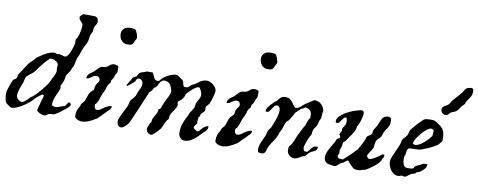

<svg xmlns="http://www.w3.org/2000/svg" viewBox="-70 -1005 3267 1312"><g transform="rotate(10 1563.5 -349.5)"><path d="M235.4 -67.4Q235.8 -71.8 238 -78.9Q240.2 -85.9 242.7 -93.3Q245.1 -100.6 247.1 -107.4Q249 -114.3 249 -118.2Q249 -122.1 246.3 -123.5Q243.7 -125 239.7 -125Q236.3 -125 228 -119.1Q219.7 -113.3 210.7 -105.7Q201.7 -98.1 193.8 -90.8Q186 -83.5 183.6 -80.1Q174.8 -69.3 158 -55.7Q141.1 -42 121.3 -29.5Q101.6 -17.1 81.3 -8.5Q61 0 45.9 0Q43 0 41.7 -0.7Q40.5 -1.5 36.6 -3.4Q35.2 -4.4 31.2 -7.1Q27.3 -9.8 22.9 -12.7Q18.6 -15.6 14.6 -18.3Q10.7 -21 9.8 -22Q3.4 -26.9 0 -36.9Q-3.4 -46.9 -5.1 -58.3Q-6.8 -69.8 -7.1 -80.6Q-7.3 -91.3 -7.3 -97.2Q-7.3 -101.6 -3.2 -115.7Q1 -129.9 6.3 -145.5Q11.7 -161.1 16.8 -174.1Q22 -187 23.9 -189.5Q28.8 -191.9 36.4 -197.3Q43.9 -202.6 45.9 -206.1Q46.4 -207.5 47.4 -210.4Q48.3 -213.4 48.8 -216.6Q49.3 -219.7 49.8 -222.2Q50.3 -224.6 50.3 -225.6L51.3 -229.5Q52.2 -233.4 52.7 -233.9Q53.2 -234.4 56.2 -238.5Q59.1 -242.7 62.5 -247.6Q65.9 -252.4 68.8 -256.6Q71.8 -260.7 73.2 -261.7Q81.5 -278.3 91.6 -292.7Q101.6 -307.1 112.8 -322.8Q114.3 -324.2 119.4 -328.6Q124.5 -333 129.9 -338.4Q135.3 -343.8 140.1 -348.6Q145 -353.5 146 -355Q147 -355.5 148.9 -358.6Q150.9 -361.8 150.9 -364.3Q164.1 -373 178.7 -383.1Q193.4 -393.1 208.7 -401.6Q224.1 -410.2 240 -415.8Q255.9 -421.4 272.5 -421.4Q274.4 -421.4 277.6 -420.2Q280.8 -418.9 283.7 -417.7Q286.6 -416.5 289.1 -415.3Q291.5 -414.1 292 -414.1L302.2 -417.5Q314 -416.5 324.5 -412.4Q335 -408.2 346.2 -408.2Q355.5 -408.2 364.3 -420.7Q373 -433.1 379.9 -449.5Q386.7 -465.8 391.4 -482.2Q396 -498.5 397.5 -505.9V-529.8Q397.9 -536.1 398.7 -538.1Q399.4 -540 400.4 -541.3Q401.4 -542.5 403.3 -543.9Q405.3 -545.4 407.7 -550.8Q411.6 -560.1 415 -571.5Q418.5 -583 420.9 -594.7Q423.3 -606.4 424.8 -617.7Q426.3 -628.9 426.3 -637.7Q426.3 -646 421.9 -651.6Q417.5 -657.2 411.9 -662.6Q406.2 -668 401.9 -673.8Q397.5 -679.7 397.5 -688.5V-695.3L411.6 -710.4Q412.1 -710.9 413.3 -711.4Q414.6 -711.9 415.5 -712.9L418.5 -714.8H493.2Q510.3 -714.8 517.3 -705.3Q524.4 -695.8 524.4 -680.2Q524.4 -672.9 522 -667.2Q519.5 -661.6 516.1 -656.5Q512.7 -651.4 509.8 -646.2Q506.8 -641.1 505.9 -635.3Q505.4 -633.8 504.9 -629.9Q504.4 -626 503.9 -621.6Q503.4 -617.2 503.2 -613.5Q502.9 -609.9 502.9 -608.9L499.5 -601.6Q498 -599.6 496.3 -595.9Q494.6 -592.3 493.2 -588.9Q491.7 -585.4 490.7 -582.8Q489.7 -580.1 489.7 -579.6Q489.3 -578.6 488.5 -572.8Q487.8 -566.9 486.6 -559.8Q485.4 -552.7 484.4 -546.9Q483.4 -541 482.9 -539.6Q481.4 -532.7 478 -525.6Q474.6 -518.6 470.7 -511.2Q466.8 -503.9 463.1 -496.8Q459.5 -489.7 457.5 -483.9Q449.7 -466.8 444.1 -447.3Q438.5 -427.7 428.7 -411.6L416 -355Q411.1 -347.7 408.9 -342.8Q406.7 -337.9 405.3 -333.7Q403.8 -329.6 402.3 -325.2Q400.9 -320.8 397.5 -314.9Q396 -313.5 392.6 -308.8Q389.2 -304.2 385.5 -298.3Q381.8 -292.5 378.4 -287.4Q375 -282.2 374.5 -280.3Q374.5 -279.8 373.8 -276.6Q373 -273.4 372.6 -269.8Q372.1 -266.1 371.6 -262.9Q371.1 -259.8 371.1 -259.3Q368.7 -242.7 362.3 -230.7Q356 -218.8 349.1 -204.6Q351.6 -202.1 352.1 -198.7Q352.5 -195.3 352.5 -190.9Q352.5 -190.4 352.3 -189.5Q352.1 -188.5 352.1 -187.5V-185.1Q347.7 -172.4 341.3 -158.9Q335 -145.5 329.1 -131.6Q323.2 -117.7 319.1 -103.3Q314.9 -88.9 314.9 -74.2Q314.9 -68.4 317.6 -64.9Q320.3 -61.5 324.5 -60.1Q328.6 -58.6 333.7 -58.3Q338.9 -58.1 344.2 -58.1H352.1L403.3 -76.2Q406.7 -78.1 409.7 -82.5Q412.6 -86.9 415.5 -91.8Q418.5 -96.7 421.6 -100.3Q424.8 -104 428.7 -104Q433.1 -104 437.3 -98.9Q441.4 -93.8 441.4 -89.4Q441.4 -83.5 432.9 -74.5Q424.3 -65.4 412.1 -55.4Q399.9 -45.4 386.5 -35.6Q373 -25.9 363.8 -19.5L354.5 -13.7Q345.7 -5.9 333.3 -5.1Q320.8 -4.4 309.6 -3.4Q304.2 -2.4 300.5 0Q296.9 2.4 293 5.4Q289.1 8.3 284.4 10.5Q279.8 12.7 273.4 12.7Q267.6 12.7 258.8 10Q250 7.3 241.7 3.2Q233.4 -1 227.5 -6.3Q221.7 -11.7 221.7 -17.6ZM68.8 -87.9Q68.8 -81.1 73 -74.2Q77.1 -67.4 83.3 -62.3Q89.4 -57.1 96.4 -54Q103.5 -50.8 109.4 -50.8H110.4Q112.3 -51.8 115.7 -53.5Q119.1 -55.2 122.1 -56.9Q125 -58.6 127.2 -60.1Q129.4 -61.5 129.9 -61.5Q130.9 -62.5 135.5 -66.9Q140.1 -71.3 145.8 -76.7Q151.4 -82 156 -86.7Q160.6 -91.3 161.6 -92.8Q162.1 -93.3 164.3 -94.7Q166.5 -96.2 169.4 -97.9Q172.4 -99.6 174.6 -101.1Q176.8 -102.5 177.2 -104Q188 -112.3 203.6 -128.7Q219.2 -145 234.4 -163.6Q249.5 -182.1 261.7 -200.2Q273.9 -218.3 278.3 -230Q281.2 -237.8 286.1 -246.6Q291 -255.4 295.7 -264.6Q300.3 -273.9 303.7 -283.4Q307.1 -293 307.1 -301.8L304.7 -322.8Q304.7 -326.7 305.9 -329.8Q307.1 -333 307.1 -338.9Q307.1 -348.1 301.8 -355.5Q296.4 -362.8 288.3 -367.4Q280.3 -372.1 271 -374.5Q261.7 -377 253.9 -377Q252.9 -377 250.7 -376.5Q248.5 -376 247.1 -376Q221.7 -352.5 202.6 -329.1Q183.6 -305.7 165 -277.8Q159.2 -269 150.6 -262.2Q142.1 -255.4 133.3 -248.5Q124.5 -241.7 116.5 -234.4Q108.4 -227.1 103.5 -217.8Q103 -216.3 101.8 -211.2Q100.6 -206.1 99.4 -200Q98.1 -193.8 96.9 -188.7Q95.7 -183.6 95.2 -182.6Q90.8 -171.4 86.2 -159.9Q81.5 -148.4 77.6 -136.7Q73.7 -125 71.3 -112.8Q68.8 -100.6 68.8 -87.9Z M484.4 -19.5Q484.4 -31.7 485.4 -41Q486.3 -50.3 489 -58.6Q491.7 -66.9 495.8 -75Q500 -83 506.3 -92.8Q507.3 -94.2 508.1 -98.6Q508.8 -103 508.8 -104Q514.2 -113.8 522.2 -121.6Q530.3 -129.4 534.2 -140.1Q534.7 -141.6 536.6 -147.5Q538.6 -153.3 540.8 -159.4Q543 -165.5 544.7 -170.9Q546.4 -176.3 546.9 -177.2Q549.3 -184.6 552.5 -189.9Q555.7 -195.3 559.6 -199.7Q563.5 -204.1 568.4 -208.3Q573.2 -212.4 579.1 -217.8Q580.1 -225.6 582.3 -238.3Q584.5 -251 589.8 -259.3Q593.8 -267.1 599.9 -273.2Q606 -279.3 606 -288.1Q606 -300.8 598.9 -307.9Q591.8 -314.9 579.1 -314.9Q569.3 -314.9 562.5 -310.5Q555.7 -306.2 548.8 -301Q542 -295.9 533.7 -291.5Q525.4 -287.1 513.2 -287.1Q515.1 -299.3 519 -307.1Q522.9 -314.9 528.8 -320.3Q534.7 -325.7 542 -330.3Q549.3 -335 557.6 -341.3Q559.1 -342.8 563.5 -347.4Q567.9 -352.1 573.2 -357.7Q578.6 -363.3 583.3 -367.9Q587.9 -372.6 589.8 -373.5Q595.7 -378.9 600.3 -380.6Q605 -382.3 609.6 -382.8Q614.3 -383.3 619.6 -383.8Q625 -384.3 632.3 -386.7Q640.1 -388.2 645.3 -392.6Q650.4 -397 655.8 -401.6Q661.1 -406.2 668.7 -410.2Q676.3 -414.1 689.5 -414.1Q691.4 -414.1 696 -413.3Q700.7 -412.6 705.3 -410.9Q710 -409.2 713.4 -407Q716.8 -404.8 716.8 -401.9V-366.7Q716.8 -364.3 714.8 -360.4Q712.9 -356.4 710.4 -352.5Q708 -348.6 705.8 -344.7Q703.6 -340.8 703.1 -337.9Q702.1 -333.5 700 -326.9Q697.8 -320.3 696.3 -319.3Q696.3 -318.4 694.6 -315.9Q692.9 -313.5 690.7 -310.8Q688.5 -308.1 686.8 -305.7Q685.1 -303.2 684.6 -302.2V-293Q683.6 -288.1 682.4 -285.4Q681.2 -282.7 679 -280.5Q676.8 -278.3 674.1 -275.9Q671.4 -273.4 668.5 -268.6Q668.5 -267.6 666.7 -264.2Q665 -260.7 664.1 -259.3Q661.6 -248 659.4 -240.7Q657.2 -233.4 654.3 -227.3Q651.4 -221.2 647.9 -214.6Q644.5 -208 640.6 -199.2Q636.2 -189.5 633.1 -178.7Q629.9 -168 626.2 -157.5Q622.6 -147 617.4 -137.7Q612.3 -128.4 604 -122.6Q604 -116.7 604.2 -110.4Q604.5 -104 606.7 -98.9Q608.9 -93.8 613 -90.3Q617.2 -86.9 625.5 -86.9Q635.3 -86.9 645.5 -93.5Q655.8 -100.1 667 -108.2Q678.2 -116.2 691.4 -122.8Q704.6 -129.4 720.2 -129.4Q720.2 -125 718.3 -118.4Q716.3 -111.8 713.4 -107.9L636.2 -29.8Q635.3 -29.3 634.5 -28.8Q633.8 -28.3 632.8 -27.8Q631.3 -27.3 630.4 -26.9Q606 -11.2 582.3 -1Q558.6 9.3 530.8 9.3Q526.4 9.3 518.6 7.3Q510.7 5.4 503.2 1.7Q495.6 -2 490 -7.3Q484.4 -12.7 484.4 -19.5ZM692.9 -629.4Q692.9 -640.1 697.3 -649.2Q701.7 -658.2 709.2 -664.8Q716.8 -671.4 726.8 -674.8Q736.8 -678.2 748 -678.2Q754.9 -678.2 764.9 -678Q774.9 -677.7 783.2 -675.8Q788.1 -673.8 792.5 -666.5Q796.9 -659.2 800.3 -650.1Q803.7 -641.1 805.7 -632.3Q807.6 -623.5 807.6 -619.1Q807.6 -612.8 804.7 -609.4Q801.8 -606 798.3 -598.1Q793.5 -587.4 790.3 -580.6Q787.1 -573.7 782.2 -570.1Q777.3 -566.4 770 -564.9Q762.7 -563.5 749.5 -563.5Q735.8 -563.5 725.3 -569.1Q714.8 -574.7 707.5 -583.7Q700.2 -592.8 696.5 -604.7Q692.9 -616.7 692.9 -629.4Z M983.4 -26.9Q983.4 -27.3 984.9 -31.2Q986.3 -35.2 988.3 -40Q990.2 -44.9 992.4 -50Q994.6 -55.2 995.6 -58.1Q996.6 -59.1 999.5 -63L1002.4 -66.9Q1003.4 -67.9 1004.4 -72.5Q1005.4 -77.1 1005.9 -83Q1006.8 -86.9 1007.3 -89.6Q1007.8 -92.3 1007.8 -92.8Q1012.7 -104.5 1017.8 -112.3Q1022.9 -120.1 1027.1 -127.4Q1031.2 -134.8 1034.2 -142.8Q1037.1 -150.9 1037.1 -163.1Q1039.6 -164.1 1043.5 -167.2Q1047.4 -170.4 1050.8 -172.4Q1051.3 -174.8 1053.7 -181.6Q1056.2 -188.5 1059.3 -196Q1062.5 -203.6 1065.2 -210.7Q1067.9 -217.8 1069.3 -220.7Q1073.2 -230 1078.6 -239.5Q1084 -249 1089.1 -259.3Q1094.2 -269.5 1097.9 -280Q1101.6 -290.5 1101.6 -301.8L1099.1 -312.5Q1095.7 -322.3 1091.8 -331.5Q1087.9 -340.8 1082 -348.1Q1076.2 -355.5 1066.9 -359.9Q1057.6 -364.3 1043.9 -364.3Q1033.2 -364.3 1026.1 -358.4Q1019 -352.5 1013.9 -344.2Q1008.8 -335.9 1004.6 -326.9Q1000.5 -317.9 995.6 -311.5Q992.7 -308.6 987.5 -306.9Q982.4 -305.2 980 -299.8Q979.5 -299.3 978.8 -297.4Q978 -295.4 976.8 -293.2Q975.6 -291 974.9 -289.3Q974.1 -287.6 973.6 -287.1Q973.1 -285.6 970.5 -283Q967.8 -280.3 964.8 -277.1Q961.9 -273.9 959 -271.2Q956.1 -268.6 955.1 -267.6Q930.2 -208.5 910.2 -160.6Q901.4 -140.1 892.8 -120.1Q884.3 -100.1 877.2 -83.7Q870.1 -67.4 864.7 -55.9Q859.4 -44.4 857.4 -41.5Q853.5 -33.7 849.4 -28.3Q845.2 -22.9 840.6 -18.3Q835.9 -13.7 830.3 -9.3Q824.7 -4.9 817.4 0L805.7 2.4Q797.9 2.4 792.2 -1.2Q786.6 -4.9 783.2 -10.5Q779.8 -16.1 778.1 -23.2Q776.4 -30.3 776.4 -37.1Q776.4 -44.9 783.2 -60.8Q790 -76.7 798.8 -94.2Q807.6 -111.8 815.7 -127.7Q823.7 -143.6 826.7 -151.4Q830.6 -160.2 831.8 -171.1Q833 -182.1 839.4 -191.9Q840.8 -194.8 845.7 -200Q850.6 -205.1 856 -211.2Q861.3 -217.3 865.7 -223.9Q870.1 -230.5 871.6 -236.3Q874 -247.1 878.7 -256.6Q883.3 -266.1 887.7 -275.4Q892.1 -284.7 895.5 -294.2Q898.9 -303.7 898.9 -314.5Q898.9 -316.9 898.4 -322.3Q897.9 -327.6 897 -328.6Q890.6 -340.3 878.4 -347.2H871.6Q864.7 -347.2 860.8 -345.2Q856.9 -343.3 854.7 -340.1Q852.5 -336.9 851.1 -332.3Q849.6 -327.6 847.2 -322.8Q845.7 -321.3 838.4 -315.2Q831.1 -309.1 822.8 -302Q814.5 -294.9 807.1 -289.3Q799.8 -283.7 798.8 -283.7Q795.9 -283.7 795.4 -286.1Q794.9 -288.6 793.9 -290.5Q798.8 -299.3 803.7 -307.1Q807.6 -314 811.8 -320.3Q815.9 -326.7 818.4 -330.1L826.7 -347.2Q827.1 -347.7 830.1 -349.1Q833 -350.6 836.4 -352.3Q839.8 -354 842.8 -355.5Q845.7 -356.9 847.2 -357.4Q850.1 -359.4 852.3 -363Q854.5 -366.7 856.7 -370.8Q858.9 -375 861.6 -379.2Q864.3 -383.3 868.2 -386.7Q873 -390.1 878.9 -392.1Q884.8 -394 890.6 -395.8Q896.5 -397.5 902.3 -399.4Q908.2 -401.4 914.1 -404.8H951.2Q957 -404.8 960.2 -396.7Q963.4 -388.7 967.3 -379.2Q971.2 -369.6 977.8 -361.8Q984.4 -354 997.6 -354Q1007.8 -354 1011.7 -360.4Q1015.6 -366.7 1022 -373.5Q1029.8 -380.9 1041 -388.7Q1052.2 -396.5 1065.4 -402.8Q1078.6 -409.2 1092.8 -413.3Q1106.9 -417.5 1120.1 -417.5Q1130.9 -413.1 1142.6 -404.1Q1154.3 -395 1163.1 -389.6Q1169.4 -384.8 1171.1 -377.2Q1172.9 -369.6 1174.1 -362.3Q1175.3 -355 1178.7 -349.9Q1182.1 -344.7 1192.9 -344.7Q1202.6 -344.7 1207.5 -346.7Q1212.4 -348.6 1215.6 -351.8Q1218.8 -355 1221.7 -358.6Q1224.6 -362.3 1230 -365.7Q1230.5 -366.7 1233.9 -368.4Q1237.3 -370.1 1238.3 -370.1Q1252.9 -376.5 1262.7 -384Q1272.5 -391.6 1281.7 -398.2Q1291 -404.8 1302.5 -409.4Q1314 -414.1 1332 -414.1Q1342.3 -414.1 1354.2 -408.7Q1366.2 -403.3 1376.2 -394.5Q1386.2 -385.7 1392.8 -375Q1399.4 -364.3 1399.4 -354Q1399.4 -347.2 1396.2 -333.3Q1393.1 -319.3 1388.7 -304.2Q1384.3 -289.1 1379.6 -276.4Q1375 -263.7 1371.6 -259.3Q1370.6 -258.3 1367.7 -255.1Q1364.7 -252 1361.6 -248Q1358.4 -244.1 1355.7 -240.7Q1353 -237.3 1352.5 -235.8V-210.4Q1351.1 -206.1 1347.7 -202.4Q1344.2 -198.7 1340.1 -195.1Q1335.9 -191.4 1332 -187Q1328.1 -182.6 1326.2 -177.2Q1324.7 -172.9 1324 -168Q1323.2 -163.1 1316.9 -159.7Q1316.4 -158.2 1315.9 -154.3Q1315.4 -150.4 1314.9 -146.5Q1314.5 -142.6 1314 -139.2Q1313.5 -135.7 1313.5 -134.3V-114.7Q1312 -110.8 1309.3 -107.4Q1306.6 -104 1303.7 -100.3Q1300.8 -96.7 1298.6 -93Q1296.4 -89.4 1296.4 -84.5Q1296.4 -80.6 1300.3 -76.4Q1304.2 -72.3 1309.6 -68.8Q1314.9 -65.4 1320.1 -63.5Q1325.2 -61.5 1327.6 -61.5Q1332 -61.5 1338.1 -68.8Q1344.2 -76.2 1352.3 -85.2Q1360.4 -94.2 1370.8 -101.6Q1381.3 -108.9 1394.5 -108.9Q1394.5 -102.1 1393.1 -94.5Q1391.6 -86.9 1385.3 -80.1L1384.3 -79.1Q1383.8 -78.6 1383.8 -76.2Q1367.7 -63 1353 -46.9Q1338.4 -30.8 1322.3 -16.8Q1306.2 -2.9 1287.8 6.6Q1269.5 16.1 1246.6 16.1Q1230 16.1 1220.9 5.4Q1211.9 -5.4 1206.1 -19.5V-37.1Q1206.1 -53.7 1208.5 -68.1Q1210.9 -82.5 1215.6 -96.4Q1220.2 -110.4 1226.6 -123.8Q1232.9 -137.2 1240.7 -151.4Q1242.2 -151.9 1244.1 -158Q1246.1 -164.1 1246.6 -167.5Q1250 -174.8 1254.6 -181.9Q1259.3 -189 1263.9 -195.8Q1268.6 -202.6 1272.5 -210Q1276.4 -217.3 1278.8 -225.6Q1278.8 -227.1 1279.3 -230.5Q1279.8 -233.9 1280.3 -237.8Q1280.8 -241.7 1281.2 -244.9Q1281.7 -248 1282.2 -249Q1285.2 -256.8 1289.6 -264.2Q1293.9 -271.5 1298.1 -279.1Q1302.2 -286.6 1304.9 -294.4Q1307.6 -302.2 1307.6 -311Q1307.6 -315.4 1305.4 -323.5Q1303.2 -331.5 1299.6 -339.6Q1295.9 -347.7 1291.5 -353.8Q1287.1 -359.9 1282.2 -359.9Q1273.4 -359.9 1261.7 -352.5Q1250 -345.2 1238.3 -335Q1226.6 -324.7 1216.8 -314.2Q1207 -303.7 1202.1 -297.4Q1201.2 -295.9 1200.4 -290.5Q1199.7 -285.2 1198.7 -283.7Q1198.2 -282.2 1196.3 -278.8Q1194.3 -275.4 1191.9 -271.5Q1189.5 -267.6 1187 -264.2Q1184.6 -260.7 1184.1 -259.3Q1181.6 -256.3 1177.2 -253.2Q1172.9 -250 1168.5 -246.8Q1164.1 -243.7 1160.6 -240.2Q1157.2 -236.8 1157.2 -232.9Q1158.2 -230 1159.2 -227.5Q1160.6 -222.2 1161.6 -218.8Q1161.6 -207 1155.8 -196Q1149.9 -185.1 1142.6 -174.8Q1135.3 -164.6 1128.7 -154.5Q1122.1 -144.5 1120.1 -134.3Q1119.6 -133.3 1119.1 -130.1Q1118.7 -127 1118.4 -123.3Q1118.2 -119.6 1117.9 -116.2Q1117.7 -112.8 1117.7 -112.3Q1116.7 -110.4 1112.5 -105.5Q1108.4 -100.6 1107.4 -99.6Q1101.1 -89.8 1097.4 -82.3Q1093.8 -74.7 1090.8 -67.9Q1087.9 -61 1085.2 -54Q1082.5 -46.9 1077.6 -38.1Q1077.1 -38.1 1075.2 -35.9Q1073.2 -33.7 1071 -30.8Q1068.8 -27.8 1066.2 -24.7Q1063.5 -21.5 1061.5 -19.5Q1058.6 -16.6 1053 -10.7Q1047.4 -4.9 1040.8 1.2Q1034.2 7.3 1028.1 11.7Q1022 16.1 1018.6 16.1Q1002.9 16.1 992.7 5.6Q982.4 -4.9 982.4 -20.5Z M1457.5 -19.5Q1457.5 -31.7 1458.5 -41Q1459.5 -50.3 1462.2 -58.6Q1464.8 -66.9 1469 -75Q1473.1 -83 1479.5 -92.8Q1480.5 -94.2 1481.2 -98.6Q1481.9 -103 1481.9 -104Q1487.3 -113.8 1495.4 -121.6Q1503.4 -129.4 1507.3 -140.1Q1507.8 -141.6 1509.8 -147.5Q1511.7 -153.3 1513.9 -159.4Q1516.1 -165.5 1517.8 -170.9Q1519.5 -176.3 1520 -177.2Q1522.5 -184.6 1525.6 -189.9Q1528.8 -195.3 1532.7 -199.7Q1536.6 -204.1 1541.5 -208.3Q1546.4 -212.4 1552.2 -217.8Q1553.2 -225.6 1555.4 -238.3Q1557.6 -251 1563 -259.3Q1566.9 -267.1 1573 -273.2Q1579.1 -279.3 1579.1 -288.1Q1579.1 -300.8 1572 -307.9Q1564.9 -314.9 1552.2 -314.9Q1542.5 -314.9 1535.6 -310.5Q1528.8 -306.2 1522 -301Q1515.1 -295.9 1506.8 -291.5Q1498.5 -287.1 1486.3 -287.1Q1488.3 -299.3 1492.2 -307.1Q1496.1 -314.9 1502 -320.3Q1507.8 -325.7 1515.1 -330.3Q1522.5 -335 1530.8 -341.3Q1532.2 -342.8 1536.6 -347.4Q1541 -352.1 1546.4 -357.7Q1551.8 -363.3 1556.4 -367.9Q1561 -372.6 1563 -373.5Q1568.8 -378.9 1573.5 -380.6Q1578.1 -382.3 1582.8 -382.8Q1587.4 -383.3 1592.8 -383.8Q1598.1 -384.3 1605.5 -386.7Q1613.3 -388.2 1618.4 -392.6Q1623.5 -397 1628.9 -401.6Q1634.3 -406.2 1641.8 -410.2Q1649.4 -414.1 1662.6 -414.1Q1664.6 -414.1 1669.2 -413.3Q1673.8 -412.6 1678.5 -410.9Q1683.1 -409.2 1686.5 -407Q1689.9 -404.8 1689.9 -401.9V-366.7Q1689.9 -364.3 1688 -360.4Q1686 -356.4 1683.6 -352.5Q1681.2 -348.6 1679 -344.7Q1676.8 -340.8 1676.3 -337.9Q1675.3 -333.5 1673.1 -326.9Q1670.9 -320.3 1669.4 -319.3Q1669.4 -318.4 1667.7 -315.9Q1666 -313.5 1663.8 -310.8Q1661.6 -308.1 1659.9 -305.7Q1658.2 -303.2 1657.7 -302.2V-293Q1656.7 -288.1 1655.5 -285.4Q1654.3 -282.7 1652.1 -280.5Q1649.9 -278.3 1647.2 -275.9Q1644.5 -273.4 1641.6 -268.6Q1641.6 -267.6 1639.9 -264.2Q1638.2 -260.7 1637.2 -259.3Q1634.8 -248 1632.6 -240.7Q1630.4 -233.4 1627.4 -227.3Q1624.5 -221.2 1621.1 -214.6Q1617.7 -208 1613.8 -199.2Q1609.4 -189.5 1606.2 -178.7Q1603 -168 1599.4 -157.5Q1595.7 -147 1590.6 -137.7Q1585.4 -128.4 1577.1 -122.6Q1577.1 -116.7 1577.4 -110.4Q1577.6 -104 1579.8 -98.9Q1582 -93.8 1586.2 -90.3Q1590.3 -86.9 1598.6 -86.9Q1608.4 -86.9 1618.7 -93.5Q1628.9 -100.1 1640.1 -108.2Q1651.4 -116.2 1664.6 -122.8Q1677.7 -129.4 1693.4 -129.4Q1693.4 -125 1691.4 -118.4Q1689.5 -111.8 1686.5 -107.9L1609.4 -29.8Q1608.4 -29.3 1607.7 -28.8Q1606.9 -28.3 1606 -27.8Q1604.5 -27.3 1603.5 -26.9Q1579.1 -11.2 1555.4 -1Q1531.7 9.3 1503.9 9.3Q1499.5 9.3 1491.7 7.3Q1483.9 5.4 1476.3 1.7Q1468.8 -2 1463.1 -7.3Q1457.5 -12.7 1457.5 -19.5ZM1666 -629.4Q1666 -640.1 1670.4 -649.2Q1674.8 -658.2 1682.4 -664.8Q1689.9 -671.4 1700 -674.8Q1710 -678.2 1721.2 -678.2Q1728 -678.2 1738 -678Q1748 -677.7 1756.3 -675.8Q1761.2 -673.8 1765.6 -666.5Q1770 -659.2 1773.4 -650.1Q1776.9 -641.1 1778.8 -632.3Q1780.8 -623.5 1780.8 -619.1Q1780.8 -612.8 1777.8 -609.4Q1774.9 -606 1771.5 -598.1Q1766.6 -587.4 1763.4 -580.6Q1760.3 -573.7 1755.4 -570.1Q1750.5 -566.4 1743.2 -564.9Q1735.8 -563.5 1722.7 -563.5Q1709 -563.5 1698.5 -569.1Q1688 -574.7 1680.7 -583.7Q1673.3 -592.8 1669.7 -604.7Q1666 -616.7 1666 -629.4Z M1754.4 -11.7Q1754.4 -26.4 1757.8 -39.3Q1761.2 -52.2 1766.4 -64.5Q1771.5 -76.7 1777.6 -88.9Q1783.7 -101.1 1789.1 -114.3Q1789.6 -115.2 1790.5 -118.9Q1791.5 -122.6 1792.5 -126.7Q1793.5 -130.9 1794.4 -134.5Q1795.4 -138.2 1795.9 -139.2Q1797.9 -147 1799.8 -151.1Q1801.8 -155.3 1804.2 -158.4Q1806.6 -161.6 1809.6 -165Q1812.5 -168.5 1816.9 -174.8Q1817.9 -174.8 1818.6 -177.2Q1819.3 -179.7 1819.3 -180.7Q1819.8 -182.1 1822 -187.5Q1824.2 -192.9 1826.7 -199.2Q1829.1 -205.6 1831.1 -210.9Q1833 -216.3 1834 -217.3Q1836.9 -225.6 1840.6 -236.1Q1844.2 -246.6 1847.2 -257.1Q1850.1 -267.6 1852.1 -277.8Q1854 -288.1 1854 -296.4L1851.6 -314.5Q1847.7 -321.3 1844 -325.7Q1840.3 -330.1 1830.6 -330.1Q1819.3 -330.1 1812.5 -321.5Q1805.7 -313 1799.6 -302.7Q1793.5 -292.5 1786.4 -283.9Q1779.3 -275.4 1767.1 -275.4Q1762.7 -275.4 1761.5 -277.6Q1760.3 -279.8 1760.3 -283.7Q1760.3 -292 1767.8 -303.7Q1775.4 -315.4 1785.9 -327.1Q1796.4 -338.9 1807.4 -348.6Q1818.4 -358.4 1824.7 -362.3Q1831.1 -371.1 1836.7 -377.7Q1842.3 -384.3 1848.1 -388.7Q1854 -393.1 1861.6 -395Q1869.1 -397 1879.4 -397Q1896 -397 1905.5 -391.6Q1915 -386.2 1922.4 -377.7Q1929.7 -369.1 1936.5 -358.4Q1943.4 -347.7 1954.1 -336.9Q1954.6 -336.4 1955.1 -336.4H1956.5H1959Q1967.8 -336.4 1975.8 -340.6Q1983.9 -344.7 1991.2 -350.8Q1998.5 -356.9 2005.4 -363.3Q2012.2 -369.6 2018.1 -374L2075.7 -410.6Q2090.3 -410.6 2102.8 -405.8Q2115.2 -400.9 2124.5 -392.6Q2133.8 -384.3 2139.6 -373Q2145.5 -361.8 2147.9 -348.6V-348.1Q2147.9 -346.2 2147 -342Q2146 -337.9 2145 -336.9Q2145 -334.5 2144.8 -328.4Q2144.5 -322.3 2144 -315.7Q2143.6 -309.1 2143.1 -303.2Q2142.6 -297.4 2142.1 -294.9Q2137.7 -288.6 2135.3 -283.2Q2132.8 -277.8 2131.3 -272.2Q2129.9 -266.6 2128.2 -259.5Q2126.5 -252.4 2123.5 -243.2Q2121.6 -238.3 2118.4 -233.9Q2115.2 -229.5 2112.1 -225.3Q2108.9 -221.2 2106 -216.6Q2103 -211.9 2101.6 -207Q2101.1 -205.6 2100.3 -201.7Q2099.6 -197.8 2099.1 -193.4Q2098.6 -189 2098.4 -185.3Q2098.1 -181.6 2098.1 -180.7Q2097.7 -179.7 2097.2 -178.2Q2096.2 -175.3 2095.7 -174.8Q2090.8 -167.5 2084.7 -154.5Q2078.6 -141.6 2073 -127.2Q2067.4 -112.8 2063.5 -99.1Q2059.6 -85.4 2059.6 -76.7Q2059.6 -68.4 2064.5 -60.8Q2069.3 -53.2 2079.1 -53.2Q2088.9 -53.2 2095 -60.5Q2101.1 -67.9 2107.4 -76.9Q2113.8 -85.9 2122.8 -93.3Q2131.8 -100.6 2147.5 -100.6Q2149.9 -100.6 2152.3 -100.1Q2154.8 -99.6 2154.8 -96.2Q2154.8 -85.4 2149.7 -79.1Q2144.5 -72.8 2137.2 -68.6Q2129.9 -64.5 2121.6 -61.3Q2113.3 -58.1 2107.4 -53.2Q2105.5 -51.8 2101.3 -47.9Q2097.2 -43.9 2092.8 -39.1Q2088.4 -34.2 2084.5 -29.8Q2080.6 -25.4 2079.1 -23.4Q2077.6 -22.9 2073.7 -22Q2069.8 -21 2068.8 -21Q2061 -18.1 2053.7 -13.7Q2046.4 -9.3 2038.8 -5.1Q2031.2 -1 2023.4 2Q2015.6 4.9 2006.3 4.9Q1996.6 4.9 1987.5 1Q1978.5 -2.9 1971.7 -9.5Q1964.8 -16.1 1960.9 -24.7Q1957 -33.2 1957 -43Q1957 -49.8 1957.5 -57.1Q1958 -64.5 1960.4 -70.3Q1960.9 -70.3 1962.9 -72.5Q1964.8 -74.7 1967 -77.1Q1969.2 -79.6 1970.9 -81.8Q1972.7 -84 1972.7 -84.5Q1981 -97.2 1987.5 -112.8Q1994.1 -128.4 1999.5 -142.6Q2001 -148.4 2003.7 -153.8Q2006.3 -159.2 2009.5 -164.3Q2012.7 -169.4 2015.6 -174.8Q2018.6 -180.2 2020.5 -186Q2022 -189 2024.2 -193.6Q2026.4 -198.2 2028.8 -202.9Q2031.2 -207.5 2033 -210.9Q2034.7 -214.4 2035.2 -214.4Q2035.2 -215.3 2036.6 -217.5Q2038.1 -219.7 2040 -223.1Q2044.4 -227.5 2044.4 -229Q2049.8 -243.7 2053.7 -258.1Q2057.6 -272.5 2068.8 -284.7V-301.8Q2068.8 -321.3 2060.8 -332.5Q2052.7 -343.8 2035.2 -348.6Q2034.2 -349.6 2029.5 -350.6Q2024.9 -351.6 2023.9 -351.6Q2023.4 -351.6 2021.7 -350.1Q2020 -348.6 2018.3 -347.2Q2016.6 -345.7 2014.9 -344.2Q2013.2 -342.8 2012.2 -342.8Q2009.8 -340.8 2003.9 -338.9Q1998 -336.9 1997.1 -336.9Q1994.6 -334.5 1989.3 -329.6Q1983.9 -324.7 1978.3 -319.1Q1972.7 -313.5 1967.5 -308.6Q1962.4 -303.7 1960.4 -301.8L1954.1 -289.1Q1952.6 -285.2 1948.7 -278.6Q1944.8 -272 1940.7 -265.4Q1936.5 -258.8 1933.1 -253.4Q1929.7 -248 1929.2 -246.6Q1929.2 -246.1 1927.2 -244.4Q1925.3 -242.7 1922.9 -240.7Q1920.4 -238.8 1918.2 -237.1Q1916 -235.4 1915 -234.9Q1909.2 -225.6 1906.2 -218.8Q1903.3 -211.9 1901.4 -205.6Q1899.4 -199.2 1897.2 -191.9Q1895 -184.6 1891.6 -174.8Q1891.6 -173.8 1889.9 -170.9Q1888.2 -168 1887.2 -167.5Q1878.9 -152.8 1874.8 -138.9Q1870.6 -125 1862.8 -109.9Q1851.6 -92.8 1840.3 -75.7Q1829.1 -58.6 1819.3 -39.6Q1815.4 -29.3 1813.2 -20.3Q1811 -11.2 1807.6 -4.4Q1804.2 2.4 1797.6 6.3Q1791 10.3 1778.8 10.3Q1767.1 10.3 1760.7 6.3Q1754.4 2.4 1754.4 -11.7Z M2213.9 -43.9Q2213.9 -56.2 2219 -70.3Q2224.1 -84.5 2231.7 -98.6Q2239.3 -112.8 2247.6 -126.5Q2255.9 -140.1 2262.2 -151.4Q2262.7 -152.3 2264.4 -156Q2266.1 -159.7 2267.8 -163.8Q2269.5 -168 2271.2 -171.4Q2272.9 -174.8 2272.9 -175.8L2290 -185.1Q2290.5 -185.5 2291.3 -186Q2292 -186.5 2292.5 -187.5L2293.5 -189.5Q2293.5 -194.8 2290.5 -200.7Q2287.6 -206.5 2283.2 -210.4Q2284.2 -212.4 2286.1 -216.1Q2288.1 -219.7 2290.3 -223.9Q2292.5 -228 2294.2 -231.9Q2295.9 -235.8 2296.9 -237.3V-252Q2298.8 -258.3 2302.5 -263.4Q2306.2 -268.6 2309.6 -273.7Q2313 -278.8 2315.4 -284.4Q2317.9 -290 2317.9 -298.3Q2317.9 -308.1 2317.1 -314.5Q2316.4 -320.8 2312 -331.1H2309.6Q2300.8 -331.1 2294.9 -324.5Q2289.1 -317.9 2283.2 -309.1Q2277.8 -300.3 2270.8 -292Q2263.7 -283.7 2251 -283.7Q2249 -283.7 2247.8 -284.2Q2246.6 -284.7 2245.1 -287.1L2244.6 -298.3Q2244.6 -310.1 2253.9 -322Q2263.2 -334 2278.1 -345.2Q2293 -356.4 2311.3 -366Q2329.6 -375.5 2347.7 -382.6Q2365.7 -389.6 2381.8 -393.8Q2397.9 -397.9 2408.2 -397.9Q2415 -397.9 2419.2 -393.1Q2423.3 -388.2 2423.3 -381.8Q2423.3 -372.1 2421.4 -361.3Q2419.4 -350.6 2416.5 -339.4Q2413.6 -328.1 2409.7 -317.4Q2405.8 -306.6 2401.4 -297.4Q2401.4 -296.4 2400.1 -294.7Q2398.9 -293 2397.2 -290.8Q2395.5 -288.6 2394.3 -286.6Q2393.1 -284.7 2393.1 -283.7V-276.4Q2390.6 -262.2 2383.3 -248.3Q2376 -234.4 2366.7 -220.7Q2357.4 -207 2347.7 -194.3Q2337.9 -181.6 2331.5 -170.4Q2329.6 -168.5 2324.5 -165.3Q2319.3 -162.1 2317.9 -159.7Q2317.9 -158.2 2317.6 -154.5Q2317.4 -150.9 2316.9 -146.7Q2316.4 -142.6 2316.2 -139.4Q2315.9 -136.2 2315.4 -135.3Q2314.9 -133.8 2313.7 -129.4Q2312.5 -125 2310.8 -120.1Q2309.1 -115.2 2307.6 -111.1Q2306.2 -106.9 2305.2 -106.4Q2305.2 -105.5 2305.7 -99.4Q2306.2 -93.3 2306.2 -87.9Q2306.2 -85.4 2306.2 -83.3Q2306.2 -81.1 2305.2 -80.1Q2305.2 -79.6 2302.2 -73.5Q2299.3 -67.4 2298.3 -63.5Q2298.3 -52.2 2307.4 -48.8Q2316.4 -45.4 2326.2 -45.4H2337.4Q2338.9 -46.9 2342.8 -50.3Q2346.7 -53.7 2351.1 -57.9Q2355.5 -62 2359.6 -65.7Q2363.8 -69.3 2365.2 -70.8Q2382.3 -85 2396 -99.9Q2409.7 -114.7 2426.8 -131.8Q2435.1 -147.5 2444.8 -164.6Q2454.6 -181.6 2462.4 -199.2Q2462.9 -199.7 2464.1 -203.9Q2465.3 -208 2466.8 -212.4Q2468.3 -216.8 2469.2 -220.7Q2470.2 -224.6 2470.7 -225.6Q2471.2 -227.1 2475.1 -230Q2479 -232.9 2483.6 -236.3Q2488.3 -239.7 2492.4 -242.2Q2496.6 -244.6 2498 -245.1Q2500 -247.6 2502.7 -251Q2505.4 -254.4 2505.4 -254.9V-271Q2507.8 -278.8 2512 -285.9Q2516.1 -293 2520.3 -299.6Q2524.4 -306.2 2528.1 -312.7Q2531.7 -319.3 2534.2 -326.2Q2539.6 -336.9 2543.5 -347.7Q2547.4 -358.4 2553.2 -367.2Q2559.1 -376 2568.1 -381.3Q2577.1 -386.7 2592.3 -386.7Q2601.1 -386.7 2605.7 -384.3Q2610.4 -381.8 2612.5 -377.2Q2614.7 -372.6 2615 -366.5Q2615.2 -360.4 2615.2 -353Q2615.2 -339.8 2611.3 -329.8Q2607.4 -319.8 2602.1 -311Q2596.7 -302.2 2590.6 -294.2Q2584.5 -286.1 2579.6 -276.4Q2579.6 -274.4 2577.9 -269.3Q2576.2 -264.2 2574 -258.5Q2571.8 -252.9 2570.1 -248.3Q2568.4 -243.7 2567.9 -243.2Q2567.4 -241.7 2564.5 -238.8Q2561.5 -235.8 2558.3 -232.4Q2555.2 -229 2552 -226.3Q2548.8 -223.6 2548.3 -223.1Q2536.6 -209.5 2534.4 -193.1Q2532.2 -176.8 2529.8 -159.7Q2529.3 -156.7 2523.9 -148.2Q2518.6 -139.6 2512.5 -130.1Q2506.3 -120.6 2501.2 -112.1Q2496.1 -103.5 2496.1 -100.6Q2496.1 -94.7 2501.5 -87.4Q2506.8 -80.1 2513.7 -80.1Q2522.9 -80.1 2534.2 -85Q2545.4 -89.8 2556.6 -96.9Q2567.9 -104 2578.4 -111.6Q2588.9 -119.1 2596.7 -125Q2598.6 -127 2600.3 -127.2Q2602.1 -127.4 2605 -127.4Q2610.4 -127.4 2611.1 -124.5Q2611.8 -121.6 2611.8 -115.7Q2611.8 -114.7 2611.6 -113.8Q2611.3 -112.8 2611.3 -111.8Q2610.8 -110.4 2610.8 -108.9Q2610.8 -108.4 2609.4 -106.4Q2607.9 -104.5 2606.2 -102.3Q2604.5 -100.1 2602.8 -98.4Q2601.1 -96.7 2601.1 -96.2L2599.1 -86.9Q2595.2 -76.7 2583.5 -64.2Q2571.8 -51.8 2557.1 -40Q2542.5 -28.3 2527.6 -18.6Q2512.7 -8.8 2502.9 -3.4Q2502 -2.4 2496.6 -1.7Q2491.2 -1 2490.2 -1Q2489.7 -0.5 2487.3 0.2Q2484.9 1 2482.2 1.7Q2479.5 2.4 2476.8 3.4Q2474.1 4.4 2473.1 4.9Q2467.8 7.3 2461.7 7.8Q2455.6 8.3 2449.7 8.3Q2443.4 8.3 2436.8 7.8Q2430.2 7.3 2423.3 4.9Q2420.4 3.4 2413.8 -2.4Q2407.2 -8.3 2399.7 -16.1Q2392.1 -23.9 2384.8 -32Q2377.4 -40 2373 -45.4Q2363.3 -40 2353.8 -32Q2344.2 -23.9 2334 -19.5Q2327.1 -17.1 2321.3 -12.2Q2315.4 -7.3 2310.1 -2.4Q2304.7 2.4 2299.6 5.9Q2294.4 9.3 2289.1 9.3L2276.4 8.3Q2262.2 6.3 2250.7 4.2Q2239.3 2 2231.2 -3.2Q2223.1 -8.3 2218.5 -17.8Q2213.9 -27.3 2213.9 -43.9Z M2657.2 -98.1Q2657.7 -101.6 2660.4 -109.4Q2663.1 -117.2 2666.7 -126Q2670.4 -134.8 2673.8 -142.8Q2677.2 -150.9 2679.2 -155.3Q2686 -171.9 2694.3 -189.2Q2702.6 -206.5 2707 -222.2Q2708.5 -225.1 2709 -229Q2709.5 -232.9 2710 -236.8Q2710.4 -240.7 2711.4 -244.6Q2712.4 -248.5 2714.8 -251L2740.2 -280.3Q2743.2 -283.7 2744.9 -288.6Q2746.6 -293.5 2747.8 -298.6Q2749 -303.7 2750.2 -308.8Q2751.5 -314 2753.4 -317.4Q2753.4 -318.8 2755.6 -322.8Q2757.8 -326.7 2758.8 -327.6Q2761.2 -330.6 2765.4 -335.7Q2769.5 -340.8 2773.9 -345.7Q2778.3 -350.6 2781.5 -354.5Q2784.7 -358.4 2784.7 -358.9Q2786.6 -361.8 2793.5 -368.7Q2800.3 -375.5 2808.1 -383.1Q2815.9 -390.6 2823 -397.7Q2830.1 -404.8 2833 -408.2Q2841.8 -414.6 2853.8 -416Q2865.7 -417.5 2877 -417.5H2892.1Q2899.9 -417.5 2905 -416.3Q2910.2 -415 2914.6 -412.6Q2918.9 -410.2 2924.3 -406.2Q2929.7 -402.3 2938.5 -397Q2964.8 -381.3 2975.3 -359.9Q2985.8 -338.4 2985.8 -307.6V-286.1Q2984.9 -285.2 2982.2 -282Q2979.5 -278.8 2976.3 -275.1Q2973.1 -271.5 2970.5 -268.3Q2967.8 -265.1 2967.3 -263.7Q2961.4 -257.3 2949.7 -250Q2938 -242.7 2924.6 -235.6Q2911.1 -228.5 2897.9 -222.9Q2884.8 -217.3 2876 -214.4Q2854.5 -203.6 2838.9 -201.9Q2823.2 -200.2 2806.6 -200.2Q2797.9 -200.2 2789.1 -200Q2780.3 -199.7 2768.6 -198.7Q2762.7 -193.4 2760 -188Q2757.3 -182.6 2756.1 -177.2Q2754.9 -171.9 2754.6 -165.8Q2754.4 -159.7 2753.4 -152.8Q2753.4 -152.3 2752.4 -149.7Q2751.5 -147 2750.2 -143.8Q2749 -140.6 2747.8 -137.7Q2746.6 -134.8 2746.1 -134.3V-129.4Q2746.1 -120.6 2747.1 -109.4Q2748 -98.1 2751.5 -88.1Q2754.9 -78.1 2761.7 -71Q2768.6 -64 2780.8 -64Q2783.7 -64 2789.3 -64Q2794.9 -64 2801.3 -64.5Q2807.6 -64.9 2813.7 -66.2Q2819.8 -67.4 2822.8 -69.3Q2823.2 -69.8 2824.2 -72Q2825.2 -74.2 2826.2 -76.7Q2827.1 -79.1 2828.4 -81.3Q2829.6 -83.5 2830.6 -83.5Q2839.4 -90.3 2852.8 -95.5Q2866.2 -100.6 2876 -107.9Q2881.8 -111.3 2887.5 -112.3Q2893.1 -113.3 2898.9 -113.3H2913.1Q2913.1 -103.5 2909.7 -95.5Q2906.2 -87.4 2900.9 -80.6Q2895.5 -73.7 2888.7 -68.1Q2881.8 -62.5 2875 -57.6L2871.1 -53.2L2848.1 -45.4Q2847.7 -45.4 2846.4 -43.7Q2845.2 -42 2843.8 -40.3Q2842.3 -38.6 2840.8 -37.1Q2839.4 -35.6 2837.9 -35.6Q2837.4 -35.2 2835 -34.4Q2832.5 -33.7 2830.1 -33Q2827.6 -32.2 2825.4 -31.7Q2823.2 -31.2 2822.8 -31.2Q2815.4 -29.8 2808.8 -24.9Q2802.2 -20 2795.9 -15.1Q2789.6 -10.3 2783 -6.3Q2776.4 -2.4 2768.6 -2.4Q2765.6 -2.4 2762 -4.2Q2758.3 -5.9 2755.9 -5.9Q2748.5 -5.9 2742.4 -2.9Q2736.3 0 2728 0Q2712.4 0 2699.2 -8.1Q2686 -16.1 2676.5 -29.1Q2667 -42 2661.6 -57.6Q2656.2 -73.2 2656.2 -87.9ZM2790 -237.3Q2790 -235.4 2792 -233.9Q2793.9 -232.4 2796.4 -231.2Q2798.8 -230 2801.3 -229.5Q2803.7 -229 2805.2 -229Q2819.3 -229 2835.2 -237.8Q2851.1 -246.6 2865.7 -259.3Q2880.4 -272 2892.6 -285.6Q2904.8 -299.3 2911.6 -309.1Q2913.6 -316.9 2913.8 -322.8Q2914.1 -328.6 2914.1 -335.4V-347.2Q2910.6 -353 2906 -355.2Q2901.4 -357.4 2894.5 -357.4Q2887.2 -357.4 2876.7 -350.8Q2866.2 -344.2 2854.5 -333.5Q2842.8 -322.8 2831.3 -309.3Q2819.8 -295.9 2810.5 -282.7Q2801.3 -269.5 2795.7 -257.3Q2790 -245.1 2790 -237.3ZM2941.9 -499Q2941.9 -509.8 2947 -515.4Q2952.1 -521 2959.2 -525.1Q2966.3 -529.3 2973.9 -533.4Q2981.4 -537.6 2986.8 -544.9Q2990.2 -549.3 2992.9 -553.2Q2995.6 -557.1 2997.8 -561.3Q3000 -565.4 3002.7 -569.3Q3005.4 -573.2 3009.3 -577.6Q3019.5 -590.3 3031.5 -602.3Q3043.5 -614.3 3053.2 -627Q3062.5 -637.7 3067.4 -646.5Q3072.3 -655.3 3076.9 -661.6Q3081.5 -668 3088.9 -672.1Q3096.2 -676.3 3110.8 -677.2Q3112.8 -679.2 3115.7 -679.2Q3117.7 -679.2 3120.1 -679Q3122.6 -678.7 3125 -677.2Q3130.4 -675.3 3132.1 -669.9Q3133.8 -664.6 3133.8 -658.7Q3133.8 -656.2 3133.8 -653.3Q3133.8 -650.4 3132.8 -647Q3132.8 -637.2 3128.9 -628.2Q3125 -619.1 3119.4 -610.6Q3113.8 -602.1 3107.7 -593.8Q3101.6 -585.4 3097.2 -577.6Q3097.2 -577.6 3096.4 -575Q3095.7 -572.3 3095 -569.3Q3094.2 -566.4 3093 -563.7Q3091.8 -561 3091.3 -561Q3090.3 -558.6 3085 -554.7Q3079.6 -550.8 3078.6 -549.8Q3071.8 -543.5 3066.4 -533.2Q3061 -522.9 3053.2 -514.6Q3045.9 -506.3 3039.3 -502.7Q3032.7 -499 3026.4 -496.6Q3020 -494.1 3014.2 -491.7Q3008.3 -489.3 3002.4 -483.9Q3002.4 -483.4 3000.2 -481Q2998 -478.5 2995.6 -475.6Q2993.2 -472.7 2990.7 -470.5Q2988.3 -468.3 2986.8 -467.8L2981.9 -466.8Q2980 -466.3 2977.8 -466.3Q2975.6 -466.3 2974.6 -466.3Q2960.4 -466.3 2951.2 -476.1Q2941.9 -485.8 2941.9 -499Z"/></g></svg>

Font: IM FELL English
Style: Italic
Weight: 400
Italic angle: -18°
Designer: Igino Marini
Foundry: Igino Marini
Version: 3.00